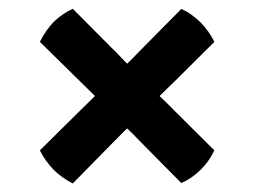

<svg xmlns="http://www.w3.org/2000/svg" viewBox="-20 -535 580 438"><path d="M160.5 -351.5Q171.5 -341 182.5 -330Q193.5 -319 204 -308.5L262 -249.5Q273 -239.5 284 -228.5Q295 -217.5 305 -207L393.5 -117.5Q417.5 -127.5 438 -148Q457 -166.5 469 -192L379.5 -281Q369 -292 357.8 -302.8Q346.5 -313.5 336 -323.5L278 -381.5Q267 -392.5 256.2 -404Q245.5 -415.5 235 -425.5L146 -515Q134 -509.5 122.8 -501.8Q111.5 -494 102 -484.5Q92.5 -474.5 84.8 -463.2Q77 -452 71 -439.5ZM235 -207Q245.5 -217.5 256.2 -228.5Q267 -239.5 278 -249.5L336 -308Q346.5 -318.5 357.8 -329.5Q369 -340.5 379.5 -350.5L469 -439.5Q457.5 -463.5 437 -484.5Q427.5 -493.5 416.5 -501.5Q405.5 -509.5 393.5 -514.5L305 -425Q295 -414.5 284 -403.5Q273 -392.5 262 -381.5L204 -323.5Q193.5 -313 182.5 -302Q171.5 -291 160.5 -280.5L71 -192Q77 -179.5 85 -168.5Q93 -157.5 102 -148Q111.5 -138.5 122.5 -130.8Q133.5 -123 146 -116.5Z"/></svg>

Font: Signika Negative Light SemiBold
Style: Regular
Weight: 600
Version: Version 2.001